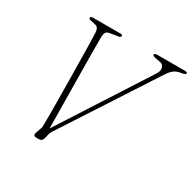

<svg xmlns="http://www.w3.org/2000/svg" viewBox="-155 -858 1020 1016"><g transform="rotate(30 355.0 -350.0)"><path d="M508 -691.5Q508 -695.5 513 -697.8Q518 -700 524 -700H694Q709.5 -700 709.5 -694Q709.5 -685 693 -682L672.5 -678Q649.5 -673 634 -658.2Q618.5 -643.5 602.5 -617L259.5 -89Q253.5 -79.5 247.2 -70.2Q241 -61 237.5 -50.5L230 -18.5Q224 0 206 0H187.5Q178 0 174.8 -6.5Q171.5 -13 175 -21L184 -47.5Q189.5 -59.5 189.8 -67Q190 -74.5 190 -87.5Q190.5 -101 190.5 -139Q190.5 -177 190 -229.8Q189.5 -282.5 188.8 -341.8Q188 -401 187.2 -458.2Q186.5 -515.5 185.5 -562Q184.5 -608.5 183.5 -635Q182.5 -670.5 159.5 -674.5L131.5 -681Q123 -682 120.2 -685Q117.5 -688 117.5 -691.5Q117.5 -700 131 -700H302Q313 -700 313 -692Q313 -683 299 -681.5L248 -673Q232.5 -671 226.8 -660Q221 -649 221 -634Q221 -602.5 221.2 -549.8Q221.5 -497 222.2 -433.2Q223 -369.5 223.8 -303.5Q224.5 -237.5 225.2 -178.5Q226 -119.5 226.5 -77.5L571.5 -613.5Q585.5 -635.5 580.2 -653Q575 -670.5 558.5 -674L525.5 -680Q508 -683.5 508 -691.5Z"/></g></svg>

Font: Fraunces 9pt S000 Thin
Style: Italic
Weight: 100
Italic angle: -16°
Version: Version 1.000; ttfautohint (v1.8.3)